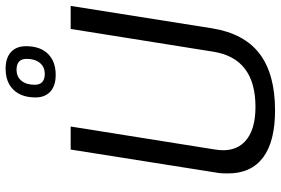

<svg xmlns="http://www.w3.org/2000/svg" viewBox="-174 -792 976 667"><g transform="rotate(-90 313.5 -458.0)"><path d="M264 10Q156 10 100.5 -31.5Q45 -73 45 -154Q45 -165 45.5 -174.5Q46 -184 49 -201L128 -700H208L128 -198Q117 -131 156 -94.5Q195 -58 276 -58Q445 -58 468 -205L547 -700H627L549 -208Q531 -97 460.5 -43.5Q390 10 264 10ZM387 -752Q350 -752 329.5 -770.5Q309 -789 309 -822Q309 -871 335.5 -898.5Q362 -926 409 -926Q446 -926 466.5 -907.5Q487 -889 487 -855Q487 -806 460.5 -779Q434 -752 387 -752ZM391 -790Q415 -790 429 -807Q443 -824 443 -853Q443 -888 405 -888Q381 -888 367 -871Q353 -854 353 -825Q353 -790 391 -790Z"/></g></svg>

Font: Georama
Style: Italic
Weight: 400
Italic angle: -9°
Designer: Jean-Baptiste Levee
Foundry: Production Type
Version: Version 1.000